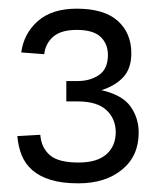

<svg xmlns="http://www.w3.org/2000/svg" viewBox="-20 -738 370 443"><path d="M161 -315Q123 -315 97 -323Q71 -331 54.5 -345.5Q38 -360 30 -380Q22 -400 20 -424L73 -427Q75 -398 94.5 -380.5Q114 -363 161 -363Q204 -363 225.5 -382Q247 -401 247 -433Q247 -464 225.5 -484Q204 -504 159 -504H133V-551H159Q188 -551 208.5 -565Q229 -579 229 -611Q229 -637 212 -653Q195 -669 157 -669Q121 -669 103 -653.5Q85 -638 82 -613L29 -617Q35 -661 67.5 -689.5Q100 -718 157 -718Q220 -718 251.5 -690Q283 -662 283 -615Q283 -580 264.5 -560Q246 -540 214 -530Q262 -519 281 -492.5Q300 -466 300 -432Q300 -378 261.5 -346.5Q223 -315 161 -315Z"/></svg>

Font: Geist Light
Style: Regular
Weight: 400
Designer: Basement.studio, Andrés Briganti, Mateo Zaragoza
Foundry: Basement.studio, Vercel, Andrés Briganti, Guido Ferreyra, Mateo Zaragoza
Version: Version 1.401